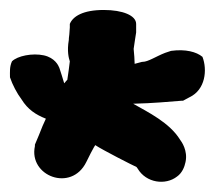

<svg xmlns="http://www.w3.org/2000/svg" viewBox="-23 -530 431 385"><path d="M-3 -375C2 -360 11 -343 20 -331C33 -310 49 -300 69 -292C65 -284 60 -272 55 -259L47 -240V-237C34 -177 120 -144 150 -205L159 -223C162 -228 164 -233 168 -239C183 -229 244 -198 251 -195C251 -194 252 -194 253 -192C270 -163 309 -158 332 -176C342 -183 347 -195 349 -205C354 -228 341 -246 338 -250C317 -284 274 -305 244 -322C285 -323 315 -326 341 -328H344L357 -335C389 -350 393 -390 383 -416C371 -426 349 -432 320 -428L308 -424C290 -417 274 -406 263 -406H262C257 -405 252 -403 247 -402C247 -410 246 -421 245 -432C246 -441 249 -457 250 -465V-482C250 -499 223 -510 185 -510C143 -510 123 -497 117 -482V-475L116 -461C115 -455 115 -451 115 -450C111 -427 115 -413 117 -407C116 -398 114 -383 112 -370C111 -369 108 -366 106 -363C105 -364 104 -370 96 -394C94 -399 87 -414 65 -419C42 -424 12 -418 1 -407C-4 -396 -3 -386 -3 -376Z"/></svg>

Font: Stray Cat
Style: ExBlkExt
Weight: 1000
Version: Version 1.0